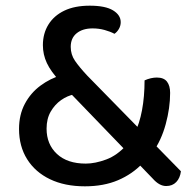

<svg xmlns="http://www.w3.org/2000/svg" viewBox="-20 -641 684 676"><path d="M518 -105 482 -66Q446 -28 395.5 -6.5Q345 15 279 15Q208 15 156 -10Q104 -35 75.5 -80.5Q47 -126 47 -187Q47 -237 67.5 -275.5Q88 -314 122.5 -339.5Q157 -365 198 -377L242 -309Q217 -304 195 -288.5Q173 -273 158.5 -248Q144 -223 144 -188Q144 -133 180.5 -99Q217 -65 282 -65Q315 -65 354 -79.5Q393 -94 426 -131L454 -172Q471 -205 480 -253Q489 -301 489 -358Q500 -363 511 -365.5Q522 -368 532 -368Q557 -368 568 -353.5Q579 -339 579 -314Q579 -261 563.5 -204Q548 -147 518 -105ZM565 14Q541 14 518 -12L217 -324L191 -355Q159 -389 145 -419Q131 -449 131 -482Q131 -523 150.5 -554.5Q170 -586 206.5 -603.5Q243 -621 296 -621Q351 -621 378 -604.5Q405 -588 405 -563Q405 -550 398.5 -539Q392 -528 383 -522Q368 -530 348 -535.5Q328 -541 306 -541Q271 -541 250 -524Q229 -507 229 -476Q229 -449 244 -427Q259 -405 287 -375L617 -38Q614 -14 600.5 0Q587 14 565 14Z"/></svg>

Font: Baloo Tamma 2 Medium
Style: Regular
Weight: 500
Designer: Divya Kowshik, Shuchita Grover and Ek Type
Foundry: Ek Type
Version: Version 1.700